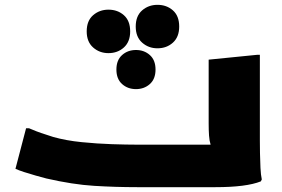

<svg xmlns="http://www.w3.org/2000/svg" viewBox="-20 -775 1168 795"><path d="M88 -244H100Q111 -239 130.5 -231.5Q150 -224 169.5 -218Q189 -212 200 -208Q253 -193 317.5 -186.5Q382 -180 443.5 -178Q505 -176 548 -176H852Q847 -192 845.5 -214Q844 -236 844 -264V-528L1044 -548H1056V-192Q1056 -172 1056.5 -141Q1057 -110 1058.5 -80Q1060 -50 1064 -32L1060 -24Q1000 0 872 0H548Q458 0 369.5 -5.5Q281 -11 172 -36Q153 -41 128 -48Q103 -55 80 -62.5Q57 -70 44 -76ZM632 -575Q595 -575 568.5 -598.5Q542 -622 542 -665Q542 -709 568.5 -732Q595 -755 632 -755Q670 -755 696 -732Q722 -709 722 -665Q722 -622 696 -598.5Q670 -575 632 -575ZM429 -555Q392 -555 365.5 -578.5Q339 -602 339 -645Q339 -689 365.5 -712Q392 -735 429 -735Q467 -735 493 -712Q519 -689 519 -645Q519 -602 493 -578.5Q467 -555 429 -555ZM543 -406Q509 -406 485.5 -427Q462 -448 462 -487Q462 -526 485.5 -547Q509 -568 543 -568Q577 -568 600.5 -547Q624 -526 624 -487Q624 -448 600.5 -427Q577 -406 543 -406Z"/></svg>

Font: Kufam Black
Style: Regular
Weight: 900
Designer: Wael Morcos, Artur Schmal
Foundry: Original Type
Version: Version 1.301; ttfautohint (v1.8.3)